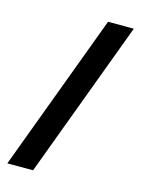

<svg xmlns="http://www.w3.org/2000/svg" viewBox="-110 -778 618 842"><g transform="rotate(15 199.0 -357.0)"><path d="M391 -714H274L8 0H125Z"/></g></svg>

Font: Noto Sans Bamum SemiBold
Style: Regular
Weight: 600
Designer: Monotype Design Team
Foundry: Monotype Imaging Inc.
Version: Version 2.002